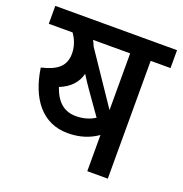

<svg xmlns="http://www.w3.org/2000/svg" viewBox="-115 -724 788 827"><g transform="rotate(20 279.0 -311.0)"><path d="M467 -540H558V-622H0V-540H109C125 -518 138 -487 138 -454C138 -396 104 -368 32 -351C52 -214 121 -125 237 -125C295 -125 339 -142 373 -166V0H467ZM373 -540V-280L215 -514C211 -523 208 -532 203 -540ZM260 -332 332 -230C311 -217 283 -206 245 -206C190 -206 155 -238 134 -299C181 -318 210 -348 221 -391C234 -370 248 -349 260 -332Z"/></g></svg>

Font: Noto Sans Devanagari UI SemiCondensed Medium
Style: Regular
Weight: 500
Width: 4
Designer: Jelle Bosma - Monotype Design Team
Foundry: Monotype Imaging Inc.
Version: Version 2.004